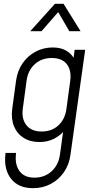

<svg xmlns="http://www.w3.org/2000/svg" viewBox="-20 -800 502 1003"><path d="M153 183Q76.5 183 38.2 134.5Q0 86 8 9L9 -1H64L63 9Q58 62 82.8 95Q107.5 128 160 128Q213 128 249.2 95Q285.5 62 293 9L313 -136L321 -124Q298 -93.5 263.5 -75.8Q229 -58 186 -58Q138 -58 103.5 -79.8Q69 -101.5 53 -140.8Q37 -180 44 -232L64 -379Q71 -430.5 98 -469.5Q125 -508.5 166 -530.2Q207 -552 255.5 -552Q298.5 -552 327.5 -534.5Q356.5 -517 371 -486L361 -474L370 -540H425L348 9Q341 61 313.5 100.2Q286 139.5 244.5 161.2Q203 183 153 183ZM197.5 -113Q251 -113 285.5 -145.5Q320 -178 327 -231L347 -379Q354 -432.5 329 -464.8Q304 -497 250 -497Q197.5 -497 161.8 -464.8Q126 -432.5 119 -379L99 -232Q92 -179 118 -146Q144 -113 197.5 -113ZM138 -637 267 -780H312L401 -637H342L284 -737L197 -637Z"/></svg>

Font: Mohave Light
Style: Italic
Weight: 300
Italic angle: -8°
Designer: Gumpita Rahayu
Foundry: Tokotype
Version: Version 2.003